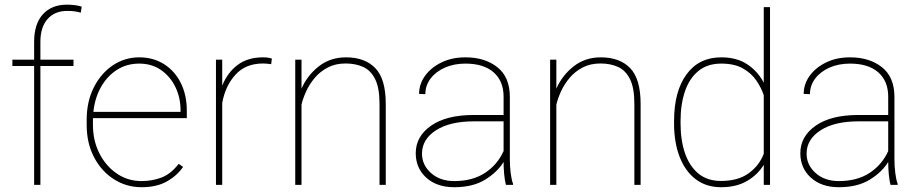

<svg xmlns="http://www.w3.org/2000/svg" viewBox="-20 -780 3879 810"><path d="M150.4 0H124V-501.5H32.2V-528.3H124V-603.5Q124 -679.2 160.9 -719.7Q197.8 -760.3 262.2 -760.3Q277.3 -760.3 293.5 -758.5Q309.6 -756.8 324.7 -752L320.8 -726.6Q307.1 -730.5 294.9 -732.2Q282.7 -733.9 262.7 -733.9Q210.9 -733.9 180.7 -699.7Q150.4 -665.5 150.4 -603.5V-528.3H290V-501.5H150.4Z M577.1 9.8Q513.2 9.8 460.4 -23.9Q407.7 -57.6 376.7 -116.9Q345.7 -176.3 345.7 -252.9V-274.4Q345.7 -351.6 375.7 -411.1Q405.8 -470.7 456.1 -504.4Q506.3 -538.1 567.4 -538.1Q626 -538.1 671.4 -509.8Q716.8 -481.4 742.4 -430.7Q768.1 -379.9 768.1 -312.5V-281.7H372.1Q372.1 -278.3 372.1 -274.4V-252.9Q372.1 -187 399.2 -133.3Q426.3 -79.6 472.7 -47.9Q519 -16.1 577.1 -16.1Q622.6 -16.1 661.9 -31.2Q701.2 -46.4 733.9 -88.9L752.4 -75.7Q726.1 -38.1 683.3 -14.2Q640.6 9.8 577.1 9.8ZM567.4 -511.7Q514.2 -511.7 472.7 -484.9Q431.2 -458 405.5 -411.9Q379.9 -365.7 374 -308.1H741.7V-314.5Q741.7 -367.7 720.2 -412.4Q698.7 -457 659.7 -484.4Q620.6 -511.7 567.4 -511.7Z M1127 -532.7 1124 -509.3Q1116.2 -510.3 1107.7 -511.2Q1099.1 -512.2 1089.8 -512.2Q1016.1 -512.2 973.1 -464.6Q930.2 -417 917.5 -345.7V0H891.1V-528.3H917.5V-418.5Q939.5 -473.6 982.2 -505.9Q1024.9 -538.1 1089.8 -538.1Q1102.1 -538.1 1111.3 -536.6Q1120.6 -535.2 1127 -532.7Z M1438 -512.2Q1395 -512.2 1362.5 -495.1Q1330.1 -478 1307.6 -451.2Q1285.2 -424.3 1271.5 -394.3Q1257.8 -364.3 1252 -338.4V0H1225.6V-528.3H1252V-405.8Q1275.9 -461.4 1324.5 -499.8Q1373 -538.1 1439.5 -538.1Q1519.5 -538.1 1563.5 -492.4Q1607.4 -446.8 1607.4 -341.8V0H1581.1V-341.8Q1581.1 -409.2 1562.7 -446Q1544.4 -482.9 1512.2 -497.6Q1480 -512.2 1438 -512.2Z M2114.3 0Q2109.4 -19 2106.9 -45.7Q2104.5 -72.3 2104.5 -96.7Q2078.1 -53.7 2026.6 -22Q1975.1 9.8 1896.5 9.8Q1822.8 9.8 1778.3 -30.5Q1733.9 -70.8 1733.9 -133.8Q1733.9 -204.6 1798.6 -249.8Q1863.3 -294.9 1978 -294.9H2104.5V-372.1Q2104.5 -438 2062.5 -474.9Q2020.5 -511.7 1943.4 -511.7Q1895.5 -511.7 1857.2 -494.9Q1818.8 -478 1796.6 -448.7Q1774.4 -419.4 1774.4 -382.8L1748 -383.8Q1748 -425.3 1773.2 -460.2Q1798.3 -495.1 1842.5 -516.6Q1886.7 -538.1 1943.4 -538.1Q2025.9 -538.1 2078.4 -496.3Q2130.9 -454.6 2130.9 -371.1V-106.4Q2130.9 -78.1 2134.5 -49.3Q2138.2 -20.5 2144.5 -4.4V0ZM1896.5 -16.1Q1973.1 -16.1 2025.6 -50.3Q2078.1 -84.5 2104.5 -142.6V-268.1H1979.5Q1877.4 -268.1 1818.8 -230Q1760.3 -191.9 1760.3 -131.8Q1760.3 -84 1798.3 -50Q1836.4 -16.1 1896.5 -16.1Z M2513.2 -512.2Q2470.2 -512.2 2437.7 -495.1Q2405.3 -478 2382.8 -451.2Q2360.4 -424.3 2346.7 -394.3Q2333 -364.3 2327.1 -338.4V0H2300.8V-528.3H2327.1V-405.8Q2351.1 -461.4 2399.7 -499.8Q2448.2 -538.1 2514.6 -538.1Q2594.7 -538.1 2638.7 -492.4Q2682.6 -446.8 2682.6 -341.8V0H2656.2V-341.8Q2656.2 -409.2 2637.9 -446Q2619.6 -482.9 2587.4 -497.6Q2555.2 -512.2 2513.2 -512.2Z M2823.7 -259.3V-269.5Q2823.7 -394.5 2876.2 -466.3Q2928.7 -538.1 3022.9 -538.1Q3088.4 -538.1 3132.8 -508.5Q3177.2 -479 3202.1 -431.2V-750H3228.5V0H3202.1V-85Q3177.7 -43.9 3132.6 -17.1Q3087.4 9.8 3022 9.8Q2959.5 9.8 2915 -23.9Q2870.6 -57.6 2847.2 -118.2Q2823.7 -178.7 2823.7 -259.3ZM2851.1 -269.5V-259.3Q2851.1 -189 2869.6 -134.3Q2888.2 -79.6 2926 -48.1Q2963.9 -16.6 3021.5 -16.6Q3094.2 -16.6 3138.9 -49.3Q3183.6 -82 3202.1 -131.3V-378.4Q3191.9 -409.2 3171.1 -439.9Q3150.4 -470.7 3114.5 -491.2Q3078.6 -511.7 3022.5 -511.7Q2964.4 -511.7 2926.3 -480.5Q2888.2 -449.2 2869.6 -394.5Q2851.1 -339.8 2851.1 -269.5Z M3736.8 0Q3731.9 -19 3729.5 -45.7Q3727.1 -72.3 3727.1 -96.7Q3700.7 -53.7 3649.2 -22Q3597.7 9.8 3519 9.8Q3445.3 9.8 3400.9 -30.5Q3356.4 -70.8 3356.4 -133.8Q3356.4 -204.6 3421.1 -249.8Q3485.8 -294.9 3600.6 -294.9H3727.1V-372.1Q3727.1 -438 3685.1 -474.9Q3643.1 -511.7 3565.9 -511.7Q3518.1 -511.7 3479.7 -494.9Q3441.4 -478 3419.2 -448.7Q3397 -419.4 3397 -382.8L3370.6 -383.8Q3370.6 -425.3 3395.8 -460.2Q3420.9 -495.1 3465.1 -516.6Q3509.3 -538.1 3565.9 -538.1Q3648.4 -538.1 3700.9 -496.3Q3753.4 -454.6 3753.4 -371.1V-106.4Q3753.4 -78.1 3757.1 -49.3Q3760.7 -20.5 3767.1 -4.4V0ZM3519 -16.1Q3595.7 -16.1 3648.2 -50.3Q3700.7 -84.5 3727.1 -142.6V-268.1H3602.1Q3500 -268.1 3441.4 -230Q3382.8 -191.9 3382.8 -131.8Q3382.8 -84 3420.9 -50Q3459 -16.1 3519 -16.1Z"/></svg>

Font: Vazirmatn RD FD Thin
Style: Regular
Weight: 100
Designer: Saber Rastikerdar
Foundry: Saber Rastikerdar
Version: Version 33.003